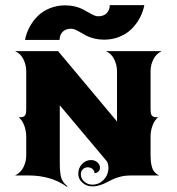

<svg xmlns="http://www.w3.org/2000/svg" viewBox="-20 -689 694 754"><path d="M78.1 -532.2Q83.3 -558.8 96.1 -582.8Q108.9 -606.7 128.3 -626Q147.7 -645.3 175.8 -656.6Q203.9 -668 236.3 -668Q256.3 -668 274.3 -663.6Q292.2 -659.2 304.7 -652.8Q317.1 -646.5 327.6 -640.1Q338.1 -633.8 347.8 -629.4Q357.4 -625 365.2 -625Q387.5 -625 399.3 -637.5Q411.1 -649.9 411.1 -668.9H546.9Q541.7 -642.3 528.9 -618.4Q516.1 -594.5 496.7 -575.2Q477.3 -555.9 449.2 -544.6Q421.1 -533.2 388.7 -533.2Q368.7 -533.2 350.7 -537.6Q332.8 -542 320.3 -548.3Q307.9 -554.7 297.4 -561Q286.9 -567.4 277.2 -571.8Q267.6 -576.2 259.8 -576.2Q237.5 -576.2 225.7 -563.7Q213.9 -551.3 213.9 -532.2ZM39.1 0Q61.3 -10.5 72.1 -32.5Q83 -54.4 83 -78.1V-152.3Q83 -176.3 74.7 -197.3Q66.4 -218.3 53.5 -228.5Q62.7 -228.5 67.3 -229.2Q71.8 -230 76 -233.4Q80.3 -236.8 81.7 -243.9Q83 -251 83 -263.7V-410.2Q83 -433.3 72 -456.1Q61 -478.8 39.1 -488.3H208L439.5 -211.9V-410.2Q439.5 -433.3 428.5 -456.1Q417.5 -478.8 395.5 -488.3H615.2Q593 -477.8 582.2 -455.8Q571.3 -433.8 571.3 -410.2V-263.7Q571.3 -251 572.6 -243.9Q574 -236.8 578.2 -233.4Q582.5 -230 587 -229.2Q591.6 -228.5 600.8 -228.5Q587.9 -218.3 579.6 -197.3Q571.3 -176.3 571.3 -152.3V-78.1Q571.3 -65.7 572.3 -56.2Q573.2 -46.6 576.3 -34.7Q579.3 -22.7 586.8 -13.8Q594.2 -4.9 605.5 0H493.2Q472.7 0 454.5 4.4Q436.3 8.8 423.1 15.1Q409.9 21.5 397.7 27.8Q385.5 34.2 371.5 38.6Q357.4 43 342.8 43Q319.8 43 303.6 28.4Q287.4 13.9 287.4 -6.8Q287.4 -29.1 302.1 -44.8Q316.9 -60.5 337.6 -60.5Q352.1 -60.5 362.3 -51.6Q372.6 -42.7 372.6 -30Q372.6 -21.5 366.3 -15.3Q360.1 -9 351.1 -9Q351.1 -18.6 343.4 -25.3Q335.7 -32 324.7 -32Q313.2 -32 305.3 -24.2Q297.4 -16.4 297.4 -5.1Q297.4 12 310.7 24Q324 36.1 342.8 36.1Q368.9 36.1 387.3 16.7Q405.8 -2.7 405.8 -30Q405.8 -48.3 397.7 -57.9L214.8 -275.4V-48.8Q214.8 -35.2 215.2 -26.4Q215.6 -17.6 217.2 -6.3Q218.8 4.9 221.8 12.6Q224.9 20.3 230.6 28.2Q236.3 36.1 244.6 42L243.2 44.9Q181.6 0 91.3 0Z"/></svg>

Font: Agreloy
Style: Medium
Weight: 400
Designer: gluk
Foundry: gluk
Version: Version 0.27